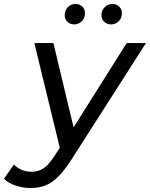

<svg xmlns="http://www.w3.org/2000/svg" viewBox="-122 -747 755 967"><path d="M31 200Q-7 200 -44 187.5Q-81 175 -102 153L-52 82Q-35 99 -12.5 108.5Q10 118 38 118Q71 118 97.5 100.5Q124 83 152 39L202 -38L213 -49L516 -530H613L237 58Q202 112 171 143Q140 174 106.5 187Q73 200 31 200ZM184 17 51 -530H147L260 -58ZM437 -624Q417 -624 403 -637Q389 -650 389 -670Q389 -695 405.5 -711Q422 -727 444 -727Q464 -727 478 -714Q492 -701 492 -680Q492 -655 475.5 -639.5Q459 -624 437 -624ZM252 -624Q232 -624 218 -637Q204 -650 204 -670Q204 -695 220 -711Q236 -727 258 -727Q279 -727 292.5 -714Q306 -701 306 -680Q306 -655 289.5 -639.5Q273 -624 252 -624Z"/></svg>

Font: MOST Montserrat Medium
Style: Italic
Weight: 500
Italic angle: -11.3°
Designer: Julieta Ulanovsky
Foundry: Julieta Ulanovsky
Version: Version 8.000;March 11, 2024;FontCreator 15.0.0.2926 64-bit